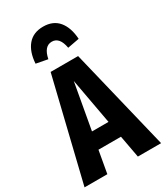

<svg xmlns="http://www.w3.org/2000/svg" viewBox="-238 -1043 982 1138"><g transform="rotate(-30 253.0 -474.0)"><path d="M356 0 328 -152H174L147 0H-9L159 -693H347L515 0ZM195 -265H308L251 -578ZM401 -780 321 -765Q307 -845 254 -845Q201 -845 185 -765L106 -780Q111 -859 148.5 -903.5Q186 -948 254 -948Q322 -948 359 -903.5Q396 -859 401 -780Z"/></g></svg>

Font: Fira Sans Extra Condensed
Style: Bold
Weight: 700
Width: 1
Designer: Carrois Corporate & Edenspiekermann AG
Foundry: Carrois Corporate GbR & Edenspiekermann AG
Version: Version 4.203